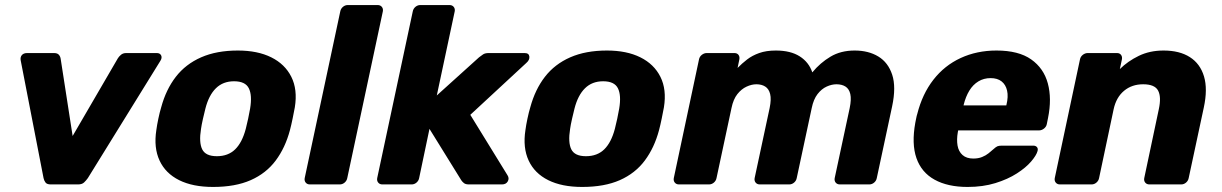

<svg xmlns="http://www.w3.org/2000/svg" viewBox="-20 -730 4837 760"><path d="M181.1 0Q165.8 0 160.1 -7.6Q154.4 -15.2 152.4 -25L61.8 -491.6Q59.8 -504 66.6 -512Q73.4 -520 87.6 -520H194.1Q206.9 -520 212.9 -513.3Q218.9 -506.6 220.2 -496.8L267.5 -191.7L446.6 -499.4Q450.5 -505.9 458.6 -512.9Q466.6 -520 479.8 -520H600.6Q613.4 -520 617.9 -510.6Q622.5 -501.1 614.7 -489L327.7 -25Q320.7 -15.2 312.6 -7.6Q304.4 0 289 0Z M823.4 10Q743.1 10 689.1 -16.9Q635.1 -43.8 611.6 -94.5Q588 -145.3 598.8 -214.9Q601.4 -234.9 606.8 -260.3Q612.1 -285.8 618 -305.1Q637.1 -375.7 676 -426Q714.9 -476.2 776.2 -503.1Q837.5 -530 921.4 -530Q999.6 -530 1053.7 -503.1Q1107.9 -476.2 1133.1 -426Q1158.4 -375.7 1147 -305.1Q1143.4 -285.8 1138.2 -260.3Q1133 -234.9 1127.7 -214.9Q1109.2 -145.3 1071.3 -94.5Q1033.4 -43.8 972.4 -16.9Q911.4 10 823.4 10ZM838.4 -111.7Q883.1 -111.7 910.9 -138.9Q938.6 -166.1 952.8 -219.9Q956.8 -234.9 962.2 -260Q967.6 -285.1 970 -300.1Q978.8 -353 964.9 -380.6Q951.1 -408.3 906.4 -408.3Q862.6 -408.3 834.6 -380.6Q806.5 -353 793 -300.1Q789 -285.1 783.4 -260Q777.7 -234.9 775.7 -219.9Q767 -166.1 780.4 -138.9Q793.9 -111.7 838.4 -111.7Z M1206.6 0Q1196 0 1190.1 -7.2Q1184.1 -14.5 1186.1 -25.1L1326.9 -684.9Q1328.9 -695.5 1337.4 -702.8Q1346 -710 1356.6 -710H1474.9Q1485.5 -710 1491.4 -702.8Q1497.4 -695.5 1495.4 -684.9L1354.6 -25.1Q1352.6 -14.5 1344.1 -7.2Q1335.5 0 1324.9 0Z M1493.6 0Q1483 0 1477.1 -7.2Q1471.1 -14.5 1473.1 -25.1L1613.9 -684.9Q1615.9 -695.5 1624.4 -702.8Q1633 -710 1643.6 -710H1759.4Q1770 -710 1775.9 -702.8Q1781.9 -695.5 1779.9 -684.9L1709 -352.2L1876.1 -503Q1884.4 -509.6 1892.3 -514.8Q1900.3 -520 1914 -520H2056.6Q2073.7 -520 2075.4 -506.3Q2077.1 -492.6 2063.1 -480.6L1841.6 -275.5L1989.1 -35.9Q1996.6 -24 1989.9 -12Q1983.1 0 1967 0H1836Q1823.1 0 1816.5 -5.2Q1809.9 -10.4 1806.1 -16.2L1680 -219.9L1639.1 -25.1Q1637.1 -14.5 1628.6 -7.2Q1620 0 1609.4 0Z M2284.4 10Q2204.1 10 2150.1 -16.9Q2096.1 -43.8 2072.6 -94.5Q2049 -145.3 2059.8 -214.9Q2062.4 -234.9 2067.8 -260.3Q2073.1 -285.8 2079 -305.1Q2098.1 -375.7 2137 -426Q2175.9 -476.2 2237.2 -503.1Q2298.5 -530 2382.4 -530Q2460.6 -530 2514.7 -503.1Q2568.9 -476.2 2594.1 -426Q2619.4 -375.7 2608 -305.1Q2604.4 -285.8 2599.2 -260.3Q2594 -234.9 2588.7 -214.9Q2570.2 -145.3 2532.3 -94.5Q2494.4 -43.8 2433.4 -16.9Q2372.4 10 2284.4 10ZM2299.4 -111.7Q2344.1 -111.7 2371.9 -138.9Q2399.6 -166.1 2413.8 -219.9Q2417.8 -234.9 2423.2 -260Q2428.6 -285.1 2431 -300.1Q2439.8 -353 2425.9 -380.6Q2412.1 -408.3 2367.4 -408.3Q2323.6 -408.3 2295.6 -380.6Q2267.5 -353 2254 -300.1Q2250 -285.1 2244.4 -260Q2238.7 -234.9 2236.7 -219.9Q2228 -166.1 2241.4 -138.9Q2254.9 -111.7 2299.4 -111.7Z M2667.6 0Q2657 0 2651.1 -7.2Q2645.1 -14.5 2647.1 -25.1L2746.9 -494.9Q2748.9 -505.5 2757.9 -512.8Q2767 -520 2777.6 -520H2887.1Q2897.7 -520 2903.2 -512.8Q2908.6 -505.5 2906.6 -494.9L2899.6 -461.1Q2916.9 -478.8 2937.2 -494.5Q2957.6 -510.3 2985.3 -520.1Q3013 -530 3051 -530Q3109.5 -530 3145.6 -506.9Q3181.7 -483.9 3195.4 -443.5Q3226.7 -481.5 3267.4 -505.7Q3308 -530 3362.9 -530Q3417.7 -530 3456.6 -506.4Q3495.5 -482.9 3511.6 -434.2Q3527.6 -385.6 3511.4 -309.3L3450.6 -25.1Q3448.6 -14.5 3440.1 -7.2Q3431.5 0 3420.9 0H3304.5Q3293.9 0 3287.9 -7.2Q3282 -14.5 3284 -25.1L3343.4 -302.4Q3350.5 -337.1 3345.8 -357.7Q3341 -378.3 3326.8 -387.3Q3312.5 -396.4 3290.9 -396.4Q3272.1 -396.4 3252.2 -387.3Q3232.2 -378.3 3216.2 -357.7Q3200.2 -337.1 3193.1 -302.4L3133.7 -25.1Q3131.7 -14.5 3123.2 -7.2Q3114.6 0 3104 0H2987.6Q2977 0 2971.1 -7.2Q2965.1 -14.5 2967.1 -25.1L3026.5 -302.4Q3033.6 -337.1 3028.5 -357.7Q3023.4 -378.3 3009.1 -387.3Q2994.9 -396.4 2974 -396.4Q2955.2 -396.4 2935 -387Q2914.7 -377.6 2898.7 -357.4Q2882.7 -337.1 2875.6 -302.8L2816.2 -25.1Q2814.2 -14.5 2805.7 -7.2Q2797.1 0 2786.5 0Z M3810 10Q3731.6 10 3679.5 -18.7Q3627.4 -47.4 3607.6 -104.1Q3587.9 -160.7 3603.1 -244.4Q3604.5 -251.2 3606.6 -261.9Q3608.6 -272.5 3610.8 -278.8Q3630.8 -358 3674.7 -414.4Q3718.6 -470.8 3782.7 -500.4Q3846.9 -530 3924.4 -530Q4011.9 -530 4061.7 -494.9Q4111.5 -459.9 4127.7 -399.7Q4143.9 -339.5 4128.5 -263.3L4123.6 -238.9Q4121.6 -228.3 4112.4 -221Q4103.1 -213.8 4092.5 -213.8H3772.7Q3772.7 -213.1 3772.2 -211Q3771.7 -208.9 3771.4 -206.9Q3766.2 -177.5 3770.3 -153.9Q3774.4 -130.2 3790.1 -116.3Q3805.9 -102.4 3832.6 -102.4Q3852.5 -102.4 3867.4 -108.5Q3882.4 -114.6 3893 -123.2Q3903.6 -131.9 3910.6 -138Q3922 -148.5 3928.1 -151Q3934.3 -153.5 3945.9 -153.5H4070Q4079.6 -153.5 4084.6 -147.7Q4089.6 -141.9 4087 -132.2Q4082.4 -115.1 4061.7 -90.9Q4041 -66.6 4005.1 -43.5Q3969.2 -20.4 3920 -5.2Q3870.7 10 3810 10ZM3794.1 -312.9H3963.4L3963.8 -315Q3971.8 -347.5 3966.4 -371.3Q3961 -395 3944.5 -407.9Q3928 -420.8 3901.1 -420.8Q3874.2 -420.8 3852.9 -407.9Q3831.5 -395 3817 -371.3Q3802.5 -347.5 3794.5 -315Z M4175.6 0Q4165 0 4159.1 -7.2Q4153.1 -14.5 4155.1 -25.1L4254.9 -494.9Q4256.9 -505.5 4265.9 -512.8Q4275 -520 4285.6 -520H4401.4Q4412 -520 4417.4 -512.8Q4422.9 -505.5 4420.9 -494.9L4412.7 -456.6Q4444.4 -487.9 4487.7 -508.9Q4531.1 -530 4585.6 -530Q4649.1 -530 4689.9 -503.9Q4730.7 -477.9 4745.8 -427.7Q4760.9 -377.5 4745 -304.1L4685.2 -25.1Q4683.2 -14.5 4674.7 -7.2Q4666.1 0 4655.5 0H4529.8Q4519.1 0 4513.2 -7.2Q4507.3 -14.5 4509.3 -25.1L4567 -297.9Q4577.5 -346.6 4564.1 -371.5Q4550.8 -396.4 4505 -396.4Q4460.4 -396.4 4429.4 -370.6Q4398.4 -344.8 4388.2 -297.9L4330.5 -25.1Q4328.5 -14.5 4319.9 -7.2Q4311.4 0 4300.7 0Z"/></svg>

Font: Rubik Light
Style: Italic
Weight: 300
Italic angle: -12°
Designer: Hubert and Fischer
Foundry: Hubert and Fischer
Version: Version 2.300;gftools[0.9.30]